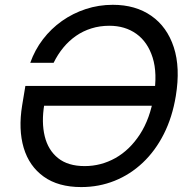

<svg xmlns="http://www.w3.org/2000/svg" viewBox="-20 -757 785 787"><path d="M313 9.8Q218.8 9.8 159.2 -33Q99.6 -75.7 77.1 -151.1Q54.7 -226.6 70.8 -325.2L84 -404.8H637.7L624 -323.7H133.3L161.6 -329.1Q149.4 -255.9 163.3 -198.7Q177.2 -141.6 218 -108.9Q258.8 -76.2 327.1 -76.2Q394 -76.2 452.9 -109.1Q511.7 -142.1 553.5 -206.3Q595.2 -270.5 610.4 -363.3Q626 -456.5 605.7 -520.8Q585.4 -585 539.1 -618.2Q492.7 -651.4 428.2 -651.4Q389.2 -651.4 354.7 -640.6Q320.3 -629.9 291.5 -609.9Q262.7 -589.8 239.7 -562Q216.8 -534.2 199.7 -499.5H104Q122.6 -552.2 156 -595.9Q189.5 -639.6 234.1 -671.1Q278.8 -702.6 331.8 -720Q384.8 -737.3 442.4 -737.3Q535.6 -737.3 600.3 -692.1Q665 -647 692.4 -563.2Q719.7 -479.5 700.7 -363.8Q686.5 -276.9 651.6 -207.8Q616.7 -138.7 565.2 -90.1Q513.7 -41.5 449.7 -15.9Q385.7 9.8 313 9.8Z"/></svg>

Font: Adwaita Sans
Style: Italic
Weight: 400
Italic angle: -9.39999°
Designer: Rasmus Andersson
Foundry: rsms
Version: Version 4.001;git-9221beed3